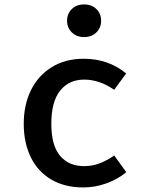

<svg xmlns="http://www.w3.org/2000/svg" viewBox="-20 -816 655 850"><path d="M485.6 -127.7 539 -53.8Q502.6 -23.1 452.1 -4.6Q401.5 13.8 348.7 13.8Q266.7 13.8 207.2 -21Q147.7 -55.9 116.4 -119.7Q85.1 -183.6 85.1 -268.2Q85.1 -351.3 116.9 -416.4Q148.7 -481.5 209 -518.7Q269.2 -555.9 350.8 -555.9Q459.5 -555.9 538.5 -490.8L485.6 -418.5Q420 -463.6 352.8 -463.6Q285.6 -463.6 246.4 -414.9Q207.2 -366.2 207.2 -268.2Q207.2 -171.3 246.2 -125.9Q285.1 -80.5 352.3 -80.5Q388.2 -80.5 420.8 -92.8Q453.3 -105.1 485.6 -127.7ZM427.7 -724.6Q427.7 -693.3 406.7 -672.6Q385.6 -651.8 352.3 -651.8Q319 -651.8 297.9 -672.6Q276.9 -693.3 276.9 -724.6Q276.9 -755.4 297.9 -775.9Q319 -796.4 352.3 -796.4Q385.6 -796.4 406.7 -775.9Q427.7 -755.4 427.7 -724.6Z"/></svg>

Font: Fira Code Fixed Medium
Style: Regular
Weight: 500
Monospace: yes
Designer: Carrois Corporate, Edenspiekermann AG, Nikita Prokopov
Foundry: Carrois Corporate, Edenspiekermann AG, Nikita Prokopov
Version: Version 5.002